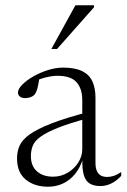

<svg xmlns="http://www.w3.org/2000/svg" viewBox="-20 -697 479 727"><path d="M314.5 -273 317.5 -250.5Q245 -231 201.2 -213.8Q157.5 -196.5 134.8 -180.2Q112 -164 104.5 -146Q97 -128 97 -106Q97 -68.5 120 -48.2Q143 -28 181 -28Q211 -28 236.2 -43Q261.5 -58 276.5 -81.8Q291.5 -105.5 291.5 -132V-318.5Q291.5 -361 270 -385.5Q248.5 -410 198 -410Q178.5 -410 154.5 -404.2Q130.5 -398.5 101 -385L129.5 -403Q127 -388 124.5 -375Q122 -362 118.5 -352.8Q115 -343.5 110.5 -338.5Q104.5 -332 94.8 -328.8Q85 -325.5 75 -325.5Q62.5 -325.5 55.2 -331.5Q48 -337.5 48 -346.5Q48 -360 64 -376.2Q80 -392.5 105.5 -407.2Q131 -422 161 -431.5Q191 -441 218.5 -441Q264.5 -441 291.5 -427.5Q318.5 -414 330 -388.5Q341.5 -363 341.5 -327V-80Q341.5 -61 347 -49.2Q352.5 -37.5 362.2 -32.2Q372 -27 385.5 -27Q398.5 -27 411.2 -31.2Q424 -35.5 439 -45.5V-31Q419.5 -10.5 399.8 -1.5Q380 7.5 360.5 7.5Q335.5 7.5 319.8 -2Q304 -11.5 297.2 -34.8Q290.5 -58 292 -97.5L295 -99.5Q284.5 -63.5 265 -39.2Q245.5 -15 219.2 -2.5Q193 10 162 10Q110.5 10 77.5 -17Q44.5 -44 44.5 -97Q44.5 -123.5 54.2 -145.5Q64 -167.5 92 -187.8Q120 -208 173.5 -229Q227 -250 314.5 -273ZM174.5 -511.5 265.5 -677H336V-669.5L196 -511.5Z"/></svg>

Font: Newsreader 24pt Light
Style: Regular
Weight: 300
Designer: Hugues Gentile
Foundry: Production Type
Version: Version 1.003